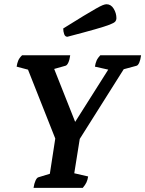

<svg xmlns="http://www.w3.org/2000/svg" viewBox="-20 -908 702 928"><path d="M293.2 -122 105.8 -595.5 136.5 -565.7 60.4 -585.9Q62.8 -602.6 68.2 -615.4Q73.5 -628.1 86.9 -641H319.4Q316.5 -619.1 310.3 -605.6Q304.2 -592.1 296.2 -590.1L218.1 -568.1L231.7 -600.5L353.8 -292.5L325.5 -290.8L518.7 -596.1L524.1 -566.8L438.8 -585.9Q441.3 -602.6 446.9 -615.4Q452.5 -628.1 464.9 -641H661.9Q659.1 -619.1 653.2 -605.6Q647.3 -592.1 639.8 -590.1L564.4 -569.7L595.4 -601.1ZM142.1 0Q145.5 -21.9 151.7 -35.1Q157.8 -48.4 164.8 -50.9L236.7 -72.9L218 -49.1L252.8 -275H371.6L336.3 -54.1L318.3 -75.3L406 -55.1Q403.6 -38.9 397.9 -26.6Q392.3 -14.3 380 0ZM305.7 -730.3Q294.6 -730.3 290.1 -743.2Q285.6 -756.1 285.6 -770.4Q345.1 -807.7 382.8 -830.5Q420.5 -853.3 442.8 -865.9Q465.1 -878.6 476.5 -883.1Q487.9 -887.5 494.8 -887.5Q516.4 -887.5 529.5 -865.9Q542.7 -844.4 542.7 -819.5Q542.7 -810.7 537.3 -804.1Q531.9 -797.4 510.2 -788.9Q488.4 -780.4 440.1 -766.6Q391.9 -752.8 305.7 -730.3Z"/></svg>

Font: Petrona
Style: Italic
Weight: 400
Italic angle: -9°
Designer: Ringo R. Seeber
Foundry: Ringo R. Seeber
Version: Version 2.001; ttfautohint (v1.8.3)